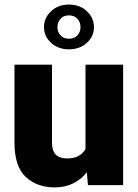

<svg xmlns="http://www.w3.org/2000/svg" viewBox="-20 -812 604 842"><path d="M365.7 0 360.8 -56.6Q336.4 -25.4 301 -7.8Q265.6 9.8 220.2 9.8Q142.1 9.8 92.8 -36.1Q43.5 -82 43.5 -186.5V-528.3H208V-185.5Q208 -117.2 274.4 -117.2Q305.2 -117.2 324.7 -128.2Q344.2 -139.2 355 -158.7V-528.3H520V0ZM172.9 -692.9Q172.9 -733.4 203.9 -762.7Q234.9 -792 282.2 -792Q330.1 -792 361.1 -762.7Q392.1 -733.4 392.1 -692.9Q392.1 -652.8 361.1 -624.3Q330.1 -595.7 282.2 -595.7Q234.9 -595.7 203.9 -624.3Q172.9 -652.8 172.9 -692.9ZM231.9 -692.9Q231.9 -671.9 245.4 -657Q258.8 -642.1 282.2 -642.1Q306.2 -642.1 319.6 -657Q333 -671.9 333 -692.9Q333 -714.4 319.6 -729.5Q306.2 -744.6 282.2 -744.6Q258.8 -744.6 245.4 -729.5Q231.9 -714.4 231.9 -692.9Z"/></svg>

Font: Vazirmatn UI FD Black
Style: Regular
Weight: 900
Designer: Saber Rastikerdar
Foundry: Saber Rastikerdar
Version: Version 33.003